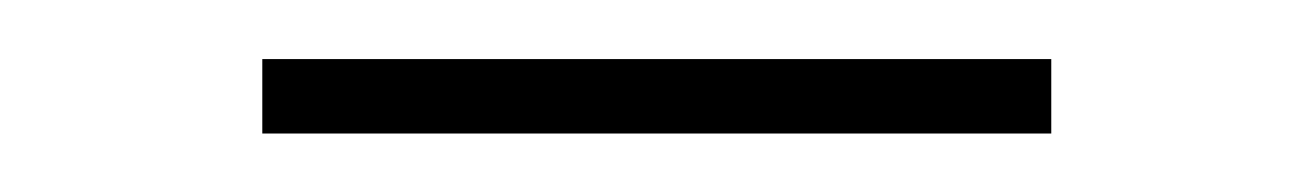

<svg xmlns="http://www.w3.org/2000/svg" viewBox="-20 -614 445 65"><path d="M335.9 -568.8V-594H68.8V-568.8Z"/></svg>

Font: Arad-VF Thin Dots1
Style: Regular
Weight: 100
Designer: Mohammad Darvishi
Version: Version 1.000;August 30, 2024;FontCreator 15.0.0.2992 64-bit